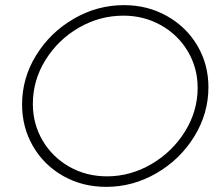

<svg xmlns="http://www.w3.org/2000/svg" viewBox="-20 -724 861 748"><path d="M792 -384Q792 -282 737 -192.5Q682 -103 590 -49.5Q498 4 394 4Q301 4 226 -38.5Q151 -81 108.5 -154.5Q66 -228 66 -317Q66 -420 121 -509Q176 -598 267.5 -651Q359 -704 463 -704Q555 -704 630.5 -661.5Q706 -619 749 -546Q792 -473 792 -384ZM108 -319Q108 -241 146 -176.5Q184 -112 250 -74.5Q316 -37 397 -37Q488 -37 569.5 -84.5Q651 -132 700.5 -211.5Q750 -291 750 -382Q750 -459 712 -523.5Q674 -588 607.5 -625.5Q541 -663 461 -663Q368 -663 287 -616Q206 -569 157 -490Q108 -411 108 -319Z"/></svg>

Font: TypoPRO Montserrat
Style: Italic
Weight: 275
Italic angle: -11.3°
Designer: Julieta Ulanovsky
Foundry: Julieta Ulanovsky
Version: Version 6.001